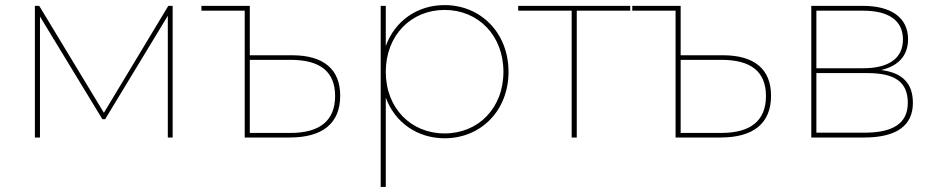

<svg xmlns="http://www.w3.org/2000/svg" viewBox="-20 -540 3683 754"><path d="M137 -475 382 -72H393L639 -478V0H658V-517H641L388 -97L134 -517H117V0H137Z M961 -305H1121C1238 -305 1296 -258 1296 -163C1296 -67 1237 -18 1121 -18H961ZM961 -517H771V-498H941V0H1118C1247 0 1316 -56 1316 -164C1316 -268 1251 -323 1127 -323H961Z M1726 -16C1594 -16 1495 -115 1495 -258C1495 -401 1594 -501 1726 -501C1858 -501 1957 -401 1957 -258C1957 -115 1858 -16 1726 -16ZM1495 -157C1530 -60 1618 3 1726 3C1868 3 1977 -105 1977 -258C1977 -411 1868 -520 1726 -520C1618 -520 1530 -457 1495 -359V-517H1475V194H1495Z M2245 -498H2455V-517H2015V-498H2225V0H2245Z M2653 -305H2813C2930 -305 2988 -258 2988 -163C2988 -67 2929 -18 2813 -18H2653ZM2653 -517H2463V-498H2633V0H2810C2939 0 3008 -56 3008 -164C3008 -268 2943 -323 2819 -323H2653Z M3386 -253C3496 -253 3545 -217 3545 -136C3545 -55 3486 -19 3376 -19H3186V-253ZM3370 -498C3469 -498 3526 -460 3526 -385C3526 -310 3469 -272 3370 -272H3186V-498ZM3373 0C3503 0 3565 -48 3565 -136C3565 -210 3527 -254 3440 -265C3505 -280 3546 -319 3546 -386C3546 -472 3478 -517 3369 -517H3166V0Z"/></svg>

Font: Montserrat-Alt1 Thin
Style: Regular
Weight: 100
Designer: Differentunic
Foundry: Differentunic
Version: Version 7.222